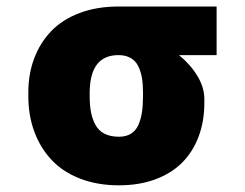

<svg xmlns="http://www.w3.org/2000/svg" viewBox="-20 -548 737 578"><path d="M65.3 -258.5V-269.9Q65.3 -325.6 83.1 -372.7Q100.9 -419.7 134.4 -454.5Q168 -489.3 219.8 -508.9Q271.7 -528.4 336.6 -528.4H632.1V-382.1H518.8Q552.9 -354.4 574.2 -319.4Q595.5 -284.4 595.2 -248.6V-238.6Q595.2 -183.2 578.1 -137.4Q561.1 -91.6 528.8 -58.9Q496.4 -26.3 447.8 -8.2Q399.1 9.9 338.1 9.9Q273.1 9.9 221.1 -10.3Q169 -30.5 135.1 -66.8Q101.2 -103 83.3 -151.8Q65.3 -200.6 65.3 -258.5ZM250 -269.9V-258.5Q250 -230.5 254.1 -209.7Q258.2 -188.9 267.6 -171.7Q277 -154.5 294.7 -145.4Q312.5 -136.4 338.1 -136.4Q359.4 -136.4 374.1 -145.4Q388.8 -154.5 396.5 -171.7Q404.1 -188.9 407.3 -209.7Q410.5 -230.5 410.5 -258.5V-269.9Q410.5 -294.4 407.3 -313.4Q404.1 -332.4 396.3 -348.5Q388.5 -364.7 373.4 -373.4Q358.3 -382.1 336.6 -382.1Q250.7 -382.1 250 -269.9Z"/></svg>

Font: Karasuma Gothic
Style: Black
Weight: 900
Designer: Rasmus Andersson / Ryoko Nishizuka
Foundry: Genbu
Version: Version 1.00